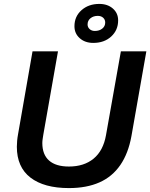

<svg xmlns="http://www.w3.org/2000/svg" viewBox="-20 -948 767 980"><path d="M332 12Q205 12 135.5 -41.5Q66 -95 66 -199Q66 -213 67.5 -229.5Q69 -246 72 -262L146 -686H276L201 -260Q200 -253 198 -240.5Q196 -228 196 -218Q196 -159 230.5 -128.5Q265 -98 332 -98Q409 -98 458 -138.5Q507 -179 521 -258L597 -686H727L651 -254Q635 -165 594 -105.5Q553 -46 487.5 -17Q422 12 332 12ZM456 -729Q414 -729 387 -753Q360 -777 360 -814Q360 -864 396 -896Q432 -928 487 -928Q529 -928 556 -904.5Q583 -881 583 -844Q583 -794 547.5 -761.5Q512 -729 456 -729ZM464 -790Q487 -790 502 -802Q517 -814 517 -833Q517 -848 506.5 -857.5Q496 -867 479 -867Q457 -867 442 -855Q427 -843 427 -823Q427 -809 437.5 -799.5Q448 -790 464 -790Z"/></svg>

Font: Archivo Variable SemiBold
Style: Italic
Weight: 600
Italic angle: -10°
Designer: Hector Gatti
Foundry: Omnibus-Type
Version: Version 2.001